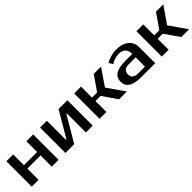

<svg xmlns="http://www.w3.org/2000/svg" viewBox="266 -1661 2782 2782"><g transform="rotate(-45 1657.5 -270.0)"><path d="M620 -520V0H480V-230H210V0H70V-520H210V-300H480V-520Z M1320 -520V0H1180V-390H1170L940 0H760V-520H900V-130H910L1140 -520Z M1705 -225H1600V0H1460V-520H1600V-295H1705L1860 -520H2010L1835 -265L2020 0H1860Z M2205 -165Q2205 -70 2320 -70H2460V-260H2320Q2205 -260 2205 -165ZM2460 -330Q2460 -402 2422.5 -436Q2385 -470 2325 -470Q2280 -470 2237 -456.5Q2194 -443 2160 -420L2125 -480Q2147 -495 2173.5 -506Q2200 -517 2228 -524.5Q2256 -532 2283.5 -536Q2311 -540 2335 -540Q2399 -540 2448 -525Q2497 -510 2531 -482Q2565 -454 2582.5 -415.5Q2600 -377 2600 -330V0H2320Q2184 0 2119.5 -41Q2055 -82 2055 -165Q2055 -248 2119.5 -289Q2184 -330 2320 -330Z M2980 -225H2875V0H2735V-520H2875V-295H2980L3135 -520H3285L3110 -265L3295 0H3135Z"/></g></svg>

Font: Prosto One
Style: Regular
Weight: 400
Designer: Pavel Emelyanov and Jovanny lemonad
Foundry: Pavel Emelyanov and Jovanny Lemonad
Version: Version 1.001